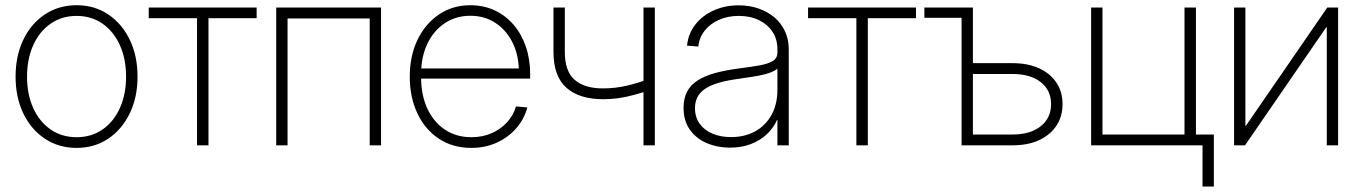

<svg xmlns="http://www.w3.org/2000/svg" viewBox="-20 -551 5164 728"><path d="M270.5 9.8Q202.6 9.8 150.1 -25.1Q97.7 -60.1 68.4 -121.1Q39.1 -182.1 39.1 -260.3Q39.1 -339.4 68.4 -400.4Q97.7 -461.4 150.1 -496.3Q202.6 -531.2 270.5 -531.2Q338.4 -531.2 390.4 -496.3Q442.4 -461.4 471.9 -400.4Q501.5 -339.4 501.5 -260.3Q501.5 -182.1 471.9 -121.1Q442.4 -60.1 390.4 -25.1Q338.4 9.8 270.5 9.8ZM270.5 -30.8Q326.7 -30.8 368.9 -60.1Q411.1 -89.4 434.6 -141.4Q458 -193.4 458 -260.3Q458 -327.6 434.6 -379.6Q411.1 -431.6 368.9 -461.2Q326.7 -490.7 270.5 -490.7Q214.4 -490.7 171.9 -461.2Q129.4 -431.6 106 -379.6Q82.5 -327.6 82.5 -260.3Q82.5 -193.4 106 -141.4Q129.4 -89.4 171.9 -60.1Q214.4 -30.8 270.5 -30.8Z M727.1 0V-481.9H543.9V-522.5H953.1V-481.9H770.5V0Z M1424.8 -522.5V0H1381.8V-481H1070.3V0H1027.3V-522.5Z M1767.1 9.8Q1696.8 9.8 1644 -25.1Q1591.3 -60.1 1562.5 -121.3Q1533.7 -182.6 1533.7 -260.3Q1533.7 -338.9 1563 -399.9Q1592.3 -460.9 1644.3 -496.1Q1696.3 -531.2 1763.2 -531.2Q1813.5 -531.2 1855 -512Q1896.5 -492.7 1926.8 -457.8Q1957 -422.9 1973.6 -375Q1990.2 -327.1 1990.2 -269.5V-252.9H1557.1V-291.5H1965.3L1947.3 -279.8Q1947.3 -341.3 1923.6 -389.2Q1899.9 -437 1858.6 -464.1Q1817.4 -491.2 1763.2 -491.2Q1708.5 -491.2 1666.3 -462.9Q1624 -434.6 1600.3 -384.8Q1576.7 -335 1576.7 -270.5V-256.8Q1576.7 -190.9 1600.1 -139.9Q1623.5 -88.9 1666.5 -59.8Q1709.5 -30.8 1767.1 -30.8Q1809.6 -30.8 1844 -45.9Q1878.4 -61 1902.6 -87.4Q1926.8 -113.8 1936.5 -147.5L1979.5 -143.6Q1967.8 -99.6 1937.7 -64.9Q1907.7 -30.3 1863.8 -10.3Q1819.8 9.8 1767.1 9.8Z M2267.6 -174.8Q2176.3 -174.8 2127.4 -218.5Q2078.6 -262.2 2078.6 -354V-522.5H2121.6V-354Q2121.6 -280.8 2158.9 -248.3Q2196.3 -215.8 2266.1 -215.8Q2313 -215.8 2357.4 -226.3Q2401.9 -236.8 2448.7 -254.4V-210.9Q2412.6 -198.7 2382.3 -190.7Q2352.1 -182.6 2324.5 -178.7Q2296.9 -174.8 2267.6 -174.8ZM2419.9 0V-522.5H2462.9V0Z M2747.6 8.8Q2700.7 8.8 2660.6 -8.1Q2620.6 -24.9 2596.2 -58.6Q2571.8 -92.3 2571.8 -142.1Q2571.8 -177.7 2585 -203.1Q2598.1 -228.5 2624.5 -245.6Q2650.9 -262.7 2690.2 -273.7Q2729.5 -284.7 2782.2 -291.5Q2828.1 -297.4 2860.6 -303.2Q2893.1 -309.1 2910.4 -319.8Q2927.7 -330.6 2927.7 -351.6V-364.7Q2927.7 -401.9 2909.2 -430.2Q2890.6 -458.5 2857.7 -474.6Q2824.7 -490.7 2781.2 -490.7Q2739.3 -490.7 2705.6 -475.6Q2671.9 -460.4 2651.4 -434.1Q2630.9 -407.7 2627.9 -374.5L2585 -377.9Q2589.4 -422.9 2616 -457.3Q2642.6 -491.7 2685.5 -511.2Q2728.5 -530.8 2781.2 -530.8Q2821.3 -530.8 2856 -518.8Q2890.6 -506.8 2916.3 -485.1Q2941.9 -463.4 2956.3 -432.6Q2970.7 -401.9 2970.7 -364.3V0H2927.7V-96.2H2926.3Q2913.1 -66.4 2888.2 -42.7Q2863.3 -19 2827.9 -5.1Q2792.5 8.8 2747.6 8.8ZM2751.5 -31.2Q2803.7 -31.2 2843.3 -53Q2882.8 -74.7 2905.3 -115.2Q2927.7 -155.8 2927.7 -210.9V-290.5Q2918.9 -283.2 2905.3 -277.6Q2891.6 -272 2873 -267.6Q2854.5 -263.2 2831.5 -259.8Q2808.6 -256.3 2782.2 -252.4Q2725.1 -245.1 2688 -231.4Q2650.9 -217.8 2633.1 -195.8Q2615.2 -173.8 2615.2 -140.6Q2615.2 -106 2633.3 -81.3Q2651.4 -56.6 2682.4 -43.9Q2713.4 -31.2 2751.5 -31.2Z M3227.1 0V-481.9H3043.9V-522.5H3453.1V-481.9H3270.5V0Z M3484.9 -483.4V-522.5H3647V-483.4ZM3658.7 -311.5H3819.3Q3877.4 -311.5 3919.7 -292.2Q3961.9 -272.9 3985.4 -238Q4008.8 -203.1 4008.8 -156.2Q4008.8 -109.4 3985.4 -74.2Q3961.9 -39.1 3919.7 -19.5Q3877.4 0 3819.3 0H3626V-522.5H3668.9V-41H3818.8Q3886.7 -41 3926 -72.3Q3965.3 -103.5 3965.3 -156.2Q3965.3 -209 3926 -239.7Q3886.7 -270.5 3818.8 -270.5H3658.7Z M4117.2 0V-522.5H4160.2V-41H4471.2V-522.5H4514.6V0ZM4539.6 156.2V0H4492.2V-41H4582.5V156.2Z M5053.7 0H5010.7V-447.8H5008.8L4700.7 0H4659.2V-522.5H4702.1V-74.2H4704.1L5012.7 -522.5H5053.7Z"/></svg>

Font: Inter 28pt ExtraLight
Style: Regular
Weight: 250
Designer: Rasmus Andersson
Foundry: rsms
Version: Version 4.001;git-66647c0bb